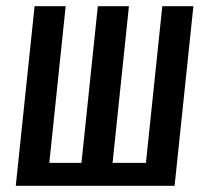

<svg xmlns="http://www.w3.org/2000/svg" viewBox="-20 -598 660 618"><path d="M30.8 0 91.3 -578.1H191.4L138.7 -73.7H242.2L294.9 -578.1H395L342.3 -73.7H449.7L502.4 -578.1H602.5L542 0Z"/></svg>

Font: Oswald
Style: Regular
Weight: 400
Designer: Vernon Adams
Foundry: Vernon Adams
Version: 3.0; ttfautohint (v0.94.23-7a4d-dirty) -l 8 -r 50 -G 200 -x 